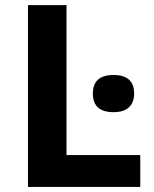

<svg xmlns="http://www.w3.org/2000/svg" viewBox="-20 -734 605 754"><path d="M344.7 -366.7Q344.7 -439.5 425.8 -439.5Q506.8 -439.5 506.8 -366.7Q506.8 -332 486.6 -312.7Q466.3 -293.5 425.8 -293.5Q344.7 -293.5 344.7 -366.7ZM89.8 0V-713.9H241.2V-125H530.8V0Z"/></svg>

Font: Zoram GWebM
Style: Bold
Weight: 700
Foundry: Ascender Corporation
Version: Version 1.000